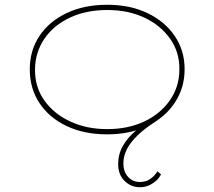

<svg xmlns="http://www.w3.org/2000/svg" viewBox="-20 -554 900 806"><path d="M567 232Q530 232 503 205.5Q476 179 476 135Q476 93 496 58Q516 23 551.5 -6.5Q587 -36 632 -63L638 -47Q571 -5 534.5 39.5Q498 84 498 132Q498 167 517.5 188.5Q537 210 567 210Q592 210 610.5 197.5Q629 185 641 165L656 178Q648 194 634 206Q620 218 603.5 225Q587 232 567 232ZM430 10Q333 10 259.5 -25Q186 -60 145.5 -121.5Q105 -183 105 -263Q105 -342 145.5 -403Q186 -464 259.5 -499Q333 -534 430 -534Q526 -534 599 -499Q672 -464 713.5 -403Q755 -342 755 -263Q755 -185 713.5 -122.5Q672 -60 599 -25Q526 10 430 10ZM430 -12Q517 -12 584.5 -43.5Q652 -75 692.5 -132Q733 -189 733 -263Q734 -335 694 -391.5Q654 -448 586 -480Q518 -512 430 -512Q342 -512 273.5 -480Q205 -448 166.5 -391.5Q128 -335 127 -263Q126 -189 166 -132.5Q206 -76 275 -44Q344 -12 430 -12Z"/></svg>

Font: Lexend Peta Thin
Style: Regular
Weight: 250
Version: Version 1.007